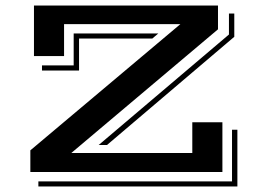

<svg xmlns="http://www.w3.org/2000/svg" viewBox="-20 -628 938 701"><path d="M90.8 -79.1 638.7 -540H213.9V-423.3H104V-607.9H775.9V-521L240.2 -69.3H682.1V-181.6H792V0H90.8ZM815.9 -502V-578.6H835.4V-493.7L370.6 -98.6H340.3ZM133.3 -389.2H249V-505.9H558.1L536.1 -487.3H268.6V-370.6H133.3ZM827.1 34.2V-154.3H846.7V52.7H120.1V34.2Z"/></svg>

Font: Vast Shadow
Style: Regular
Weight: 400
Designer: Nicole Fally
Foundry: Nicole Fally
Version: Version 1.002